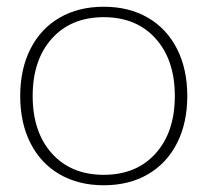

<svg xmlns="http://www.w3.org/2000/svg" viewBox="-20 -540 616 570"><path d="M40 -255Q40 -335 70.5 -395Q101 -455 157 -487.5Q213 -520 288 -520Q363 -520 419 -487.5Q475 -455 505.5 -395Q536 -335 536 -255Q536 -175 505.5 -115Q475 -55 419 -22.5Q363 10 288 10Q213 10 157 -22.5Q101 -55 70.5 -115Q40 -175 40 -255ZM499 -255Q499 -362 442 -425.5Q385 -489 288 -489Q191 -489 134 -425.5Q77 -362 77 -255Q77 -148 134 -84.5Q191 -21 288 -21Q385 -21 442 -84.5Q499 -148 499 -255Z"/></svg>

Font: Thasadith
Style: Regular
Weight: 400
Designer: Cadson Demak Co.,Ltd.
Foundry: Cadson Demak Co.,Ltd.
Version: Version 1.000; ttfautohint (v1.6)